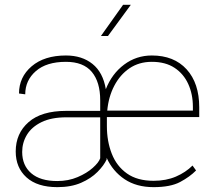

<svg xmlns="http://www.w3.org/2000/svg" viewBox="-20 -769 887 799"><path d="M619.1 9.8Q547.9 9.8 498.5 -23.2Q449.2 -56.2 423.8 -112.3V-106.4H424.3Q412.6 -80.6 385.7 -53.5Q358.9 -26.4 317.4 -8.3Q275.9 9.8 218.8 9.8Q135.3 9.8 90.3 -30.8Q45.4 -71.3 45.4 -138.7Q45.4 -213.9 98.9 -260.7Q152.3 -307.6 255.4 -307.6H397V-351.6Q397 -427.7 362.1 -469.7Q327.1 -511.7 254.4 -511.7Q173.3 -511.7 129.2 -473.1Q85 -434.6 85 -376.5L59.1 -379.9Q59.1 -448.2 111.8 -493.2Q164.6 -538.1 254.4 -538.1Q321.3 -538.1 365 -502.9Q408.7 -467.8 420.4 -397.9Q445.8 -462.4 496.6 -500.2Q547.4 -538.1 611.8 -538.1Q704.1 -538.1 756.6 -480.5Q809.1 -422.9 809.1 -322.3V-281.7H424.8Q424.8 -278.8 424.8 -275.4V-244.1Q424.8 -181.2 445.1 -129.4Q465.3 -77.6 508.3 -47.1Q551.3 -16.6 619.1 -16.6Q671.4 -16.6 712.2 -34.2Q752.9 -51.8 781.2 -80.1L795.9 -59.6Q770 -33.2 729.7 -11.7Q689.5 9.8 619.1 9.8ZM611.8 -511.7Q558.6 -511.7 519 -484.9Q479.5 -458 455.6 -412.1Q431.6 -366.2 426.3 -308.6H782.7V-324.2Q782.7 -377 763.4 -419.4Q744.1 -461.9 706.3 -486.8Q668.5 -511.7 611.8 -511.7ZM218.3 -15.6Q264.6 -15.6 303 -32Q341.3 -48.3 366.2 -70.6Q391.1 -92.8 397 -110.4V-280.8H256.3Q193.4 -280.8 152.6 -260.7Q111.8 -240.7 92 -208Q72.3 -175.3 72.3 -136.7Q72.3 -80.6 109.9 -48.1Q147.5 -15.6 218.3 -15.6ZM399.9 -619.1 492.2 -749H524.4L429.2 -619.1Z"/></svg>

Font: Vazirmatn RD FD Thin
Style: Regular
Weight: 100
Designer: Saber Rastikerdar
Foundry: Saber Rastikerdar
Version: Version 33.003